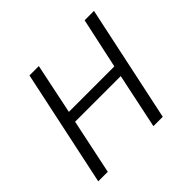

<svg xmlns="http://www.w3.org/2000/svg" viewBox="-135 -680 827 827"><g transform="rotate(-45 279.0 -266.0)"><path d="M26 0 139 -532H196L148 -301H425L475 -532H532L419 0H362L415 -252H137L84 0Z"/></g></svg>

Font: Noto Sans Light
Style: Italic
Weight: 300
Italic angle: -12°
Designer: Monotype Design Team
Foundry: Monotype Imaging Inc.
Version: Version 2.013; ttfautohint (v1.8.4.7-5d5b)